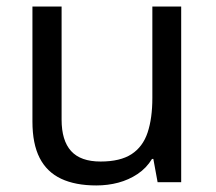

<svg xmlns="http://www.w3.org/2000/svg" viewBox="-20 -556 658 586"><path d="M533 -536V0H461L448 -71H444Q427 -43 400 -25Q373 -7 341 1.5Q309 10 274 10Q210 10 166.5 -10.5Q123 -31 101 -74Q79 -117 79 -185V-536H168V-191Q168 -127 197 -95Q226 -63 287 -63Q347 -63 381.5 -85.5Q416 -108 430.5 -151.5Q445 -195 445 -257V-536Z"/></svg>

Font: guzrati15
Style: Regular
Weight: 400
Designer: Jelle Bosma - Monotype Design Team
Foundry: Monotype Imaging Inc.
Version: Version 2.006